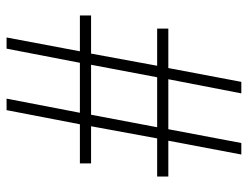

<svg xmlns="http://www.w3.org/2000/svg" viewBox="-105 -700 754 584"><g transform="rotate(90 272.0 -408.0)"><path d="M94 -51 136 -274H27V-308H143L180 -509H67V-543H187L229 -765H264L221 -543H373L415 -765H450L408 -543H517V-509H401L364 -308H477V-274H358L315 -51H280L323 -274H171L128 -51ZM177 -308H329L367 -509H215Z"/></g></svg>

Font: Noto Sans Tamil UI Condensed ExtraLight
Style: Regular
Weight: 200
Width: 3
Designer: Jelle Bosma - Monotype Design Team
Foundry: Monotype Imaging Inc.
Version: Version 2.004; ttfautohint (v1.8.4.7-5d5b)